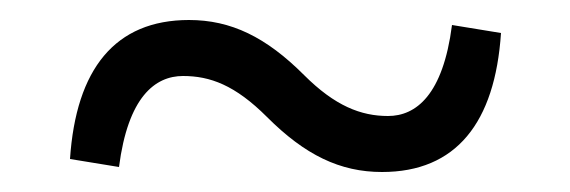

<svg xmlns="http://www.w3.org/2000/svg" viewBox="-20 -441 570 192"><path d="M284 -366C246 -404 211 -421 169 -421C95 -421 56 -372 50 -282L99 -274C108 -344 135 -365 163 -365C190 -365 215 -356 247 -324C285 -286 320 -269 362 -269C436 -269 475 -318 481 -408L432 -416C423 -346 396 -325 368 -325C341 -325 315 -335 284 -366Z"/></svg>

Font: Source Serif Variable
Style: Regular
Weight: 389
Designer: Frank Grießhammer
Foundry: Adobe Systems Incorporated
Version: Version 3.001;hotconv 1.0.111;makeotfexe 2.5.65597